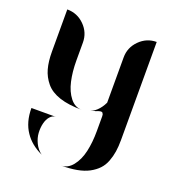

<svg xmlns="http://www.w3.org/2000/svg" viewBox="-129 -526 828 908"><g transform="rotate(20 285.0 -72.0)"><path d="M282 -1Q215 -1 169.5 -16Q124 -31 99.5 -60.5Q75 -90 65 -126Q55 -162 55 -212V-424Q106 -424 142 -388Q178 -352 178 -302V-213V-212Q178 -155 188.5 -108.5Q199 -62 223 -31.5Q247 -1 282 -1ZM505 0V69Q505 102 501 128Q497 154 487.5 179Q478 204 461 222Q444 240 419 253.5Q394 267 359 273.5Q324 280 279 280Q313 280 337.5 249.5Q362 219 372.5 172.5Q383 126 383 69V-6Q383 -12 382 -15Q381 -18 378 -22Q375 -26 366 -24.5Q357 -23 344 -17V-18Q329 -12 311 -6Q357 -20 383 -74V-302Q383 -352 419 -388Q455 -424 505 -424ZM370 -29 383 -34Q376 -31 370 -29ZM178 72Q162 72 149.5 86Q137 100 131.5 122.5Q126 145 127.5 170.5Q129 196 141.5 221.5Q154 247 176 263Q118 236 88 191Q55 143 55 72Z"/></g></svg>

Font: Oscilla
Style: Regular
Weight: 400
Designer: Ryan Lin
Version: Version 1.0